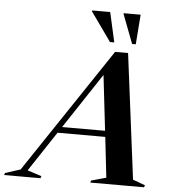

<svg xmlns="http://www.w3.org/2000/svg" viewBox="-145 -991 942 1046"><g transform="rotate(5 326.0 -467.5)"><path d="M618.5 -36 685.5 -11.5 682 0H387.5L391.5 -11.5L472.5 -34L447.5 -255H186.5L42 -36.5L119.5 -11.5L115.5 0H-83.5L-79.5 -11.5L3.5 -38L460.5 -721H531.5ZM208.5 -288H443.5L408.5 -590.5ZM451.5 -772H428L315.5 -930.5L316.5 -935H415ZM569 -772H549L488.5 -930.5L489 -935H581.5Z"/></g></svg>

Font: Newsreader Display SemiBold
Style: Italic
Weight: 600
Italic angle: -17°
Designer: Hugues Gentile
Foundry: Production Type
Version: Version 1.001